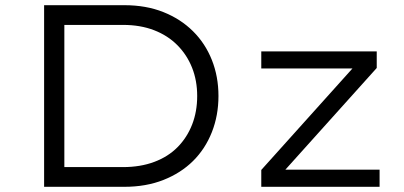

<svg xmlns="http://www.w3.org/2000/svg" viewBox="-20 -720 1556 740"><path d="M150 0V-700H459Q543 -700 609.5 -673.5Q676 -647 723.5 -600Q771 -553 796.5 -489Q822 -425 822 -350Q822 -275 796.5 -210.5Q771 -146 724 -99.5Q677 -53 610 -26.5Q543 0 459 0ZM228 -62 219 -76H454Q521 -76 574.5 -96Q628 -116 664.5 -153Q701 -190 720.5 -240Q740 -290 740 -350Q740 -409 720.5 -458.5Q701 -508 664 -545.5Q627 -583 574 -603.5Q521 -624 454 -624H216L228 -636ZM987 0V-65L1350 -469L1366 -456H987V-522H1432V-458L1069 -54L1054 -66H1443V0Z"/></svg>

Font: Lexend Giga Light
Style: Regular
Weight: 300
Version: Version 1.007